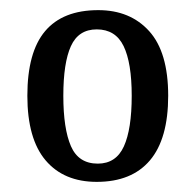

<svg xmlns="http://www.w3.org/2000/svg" viewBox="-20 -739 384 379"><path d="M171 -380Q106 -380 70 -422.5Q34 -465 34 -550Q34 -636 69 -677.5Q104 -719 174 -719Q237 -719 274.5 -677.5Q312 -636 312 -550Q312 -465 276 -422.5Q240 -380 171 -380ZM173 -416Q209 -416 224.5 -450Q240 -484 240 -550Q240 -615 224 -648Q208 -681 171 -681Q135 -681 120 -648Q105 -615 105 -550Q105 -485 120 -450.5Q135 -416 173 -416Z"/></svg>

Font: Noto Serif Condensed
Style: Regular
Weight: 400
Width: 3
Designer: Monotype Design Team
Foundry: Monotype Imaging Inc.
Version: Version 2.015